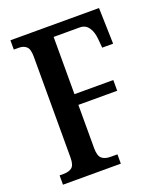

<svg xmlns="http://www.w3.org/2000/svg" viewBox="-133 -803 762 892"><g transform="rotate(-20 248.0 -357.0)"><path d="M24 0V-46H43Q71 -46 85.5 -58Q100 -70 100 -107V-605Q100 -643 86 -655.5Q72 -668 50 -668H24V-714H462L467 -536H413L409 -581Q406 -616 390.5 -638Q375 -660 347 -660H218V-377H410V-324H218V-110Q218 -72 233 -59Q248 -46 277 -46H310V0Z"/></g></svg>

Font: Noto Serif Tamil ExtraCondensed SemiBold
Style: Regular
Weight: 600
Width: 2
Designer: Indian Type Foundry, Tom Grace, and the Monotype Design Team
Foundry: Monotype Imaging Inc.
Version: Version 2.004; ttfautohint (v1.8.4.7-5d5b)